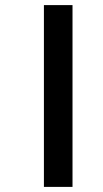

<svg xmlns="http://www.w3.org/2000/svg" viewBox="-20 -682 404 752"><path d="M152 -662H264V50H152Z"/></svg>

Font: Noto Sans Sinhala UI
Style: Bold
Weight: 700
Designer: Jelle Bosma - Monotype Design Team
Foundry: Monotype Imaging Inc.
Version: Version 2.006; ttfautohint (v1.8.4.7-5d5b)